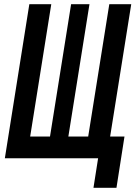

<svg xmlns="http://www.w3.org/2000/svg" viewBox="-20 -750 642 910"><path d="M423 140H532L570 -103H502L602 -730H498L398 -103H304L404 -730H317L217 -103H123L223 -730H119L3 0H445Z"/></svg>

Font: JetBrains Mono
Style: Bold Italic
Weight: 558
Italic angle: -9°
Monospace: yes
Designer: Philipp Nurullin, Konstantin Bulenkov
Foundry: JetBrains
Version: Version 2.305